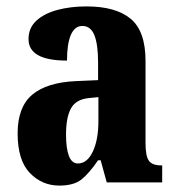

<svg xmlns="http://www.w3.org/2000/svg" viewBox="-20 -569 549 599"><path d="M165 10Q111 10 73 -29.5Q35 -69 35 -153Q35 -235 80.5 -273.5Q126 -312 218 -316L286 -319V-374Q286 -430 274.5 -459Q263 -488 237 -488Q213 -488 201 -460Q189 -432 189 -380Q69 -380 69 -447Q69 -482 93.5 -504.5Q118 -527 159 -538Q200 -549 250 -549Q341 -549 387.5 -510.5Q434 -472 434 -379V-123Q434 -82 444.5 -67.5Q455 -53 483 -53H486V0H313L294 -69H286Q258 -28 234 -9Q210 10 165 10ZM223 -59Q252 -59 269.5 -96Q287 -133 287 -191V-266L257 -263Q217 -259 201.5 -231Q186 -203 186 -149Q186 -106 195 -82.5Q204 -59 223 -59Z"/></svg>

Font: Noto Serif ExtraCondensed ExtraBold
Style: Regular
Weight: 800
Width: 2
Designer: Monotype Design Team
Foundry: Monotype Imaging Inc.
Version: Version 2.013; ttfautohint (v1.8.4.7-5d5b)